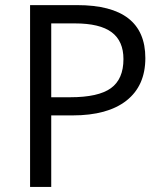

<svg xmlns="http://www.w3.org/2000/svg" viewBox="-20 -734 642 754"><path d="M550.8 -505.9Q550.8 -397.5 476.8 -339.1Q402.8 -280.8 265.1 -280.8H181.2V0H98.1V-713.9H283.2Q550.8 -713.9 550.8 -505.9ZM181.2 -352.1H255.9Q366.2 -352.1 415.5 -387.7Q464.8 -423.3 464.8 -502Q464.8 -572.8 418.5 -607.4Q372.1 -642.1 273.9 -642.1H181.2Z"/></svg>

Font: Samim FD
Style: FD
Weight: 400
Foundry: DejaVu fonts team - Redesigned by Saber Rastikerdar
Version: Version 4.0.5